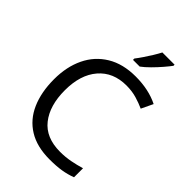

<svg xmlns="http://www.w3.org/2000/svg" viewBox="-273 -1056 1178 1178"><g transform="rotate(45 316.0 -467.0)"><path d="M402.8 -645Q288.1 -645 221.9 -568.1Q155.8 -491.2 155.8 -356.9Q155.8 -224.1 217.3 -146.5Q278.8 -68.8 401.9 -68.8Q448.2 -68.8 490.2 -76.9Q532.2 -85 573.2 -97.2V-19Q533.2 -3.9 490.7 2.9Q448.2 9.8 389.2 9.8Q279.8 9.8 206.8 -35.2Q133.8 -80.1 97.4 -163.1Q61 -246.1 61 -357.9Q61 -465.8 100.6 -548.3Q140.1 -630.9 217 -677.5Q293.9 -724.1 403.8 -724.1Q517.1 -724.1 601.1 -682.1L564.9 -606Q532.2 -621.1 491.7 -633.1Q451.2 -645 402.8 -645ZM521 -943.8V-934.1Q507.8 -916 483.4 -887.5Q459 -858.9 430.4 -830.3Q401.9 -801.8 377.9 -784.2H319.8V-795.9Q334 -814 352.1 -840.6Q370.1 -867.2 387 -894.5Q403.8 -921.9 415 -943.8Z"/></g></svg>

Font: Defago Noto Sans
Style: Regular
Weight: 400
Designer: John M. Durdin
Foundry: Lao IT Dev Co., Ltd.
Version: Version 1.000 2007 initial release